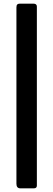

<svg xmlns="http://www.w3.org/2000/svg" viewBox="-20 -867 291 1052"><path d="M92 165Q70 165 70 140V-826Q70 -838 74.5 -842.5Q79 -847 89 -847H163Q182 -847 182 -831V150Q182 165 165 165Z"/></svg>

Font: Libre Franklin Thin
Style: Bold
Weight: 700
Version: Version 3.000